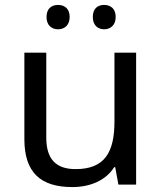

<svg xmlns="http://www.w3.org/2000/svg" viewBox="-20 -750 658 780"><path d="M169 -681C169 -647 190 -631 216 -631C241 -631 263 -647 263 -681C263 -716 241 -730 216 -730C190 -730 169 -716 169 -681ZM357 -681C357 -647 378 -631 403 -631C428 -631 450 -647 450 -681C450 -716 428 -730 403 -730C378 -730 357 -716 357 -681ZM533 -536H445V-257C445 -132 406 -63 287 -63C206 -63 168 -105 168 -191V-536H79V-185C79 -49 145 10 274 10C343 10 409 -15 444 -71H448L461 0H533Z"/></svg>

Font: Noto Sans Kayah Li
Style: Regular
Weight: 400
Designer: Monotype Design Team, Sérgio Martins
Foundry: Monotype Imaging Inc.
Version: Version 2.002